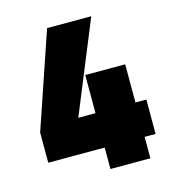

<svg xmlns="http://www.w3.org/2000/svg" viewBox="-100 -746 761 831"><g transform="rotate(-15 280.0 -330.0)"><path d="M293 -96H40V-231L186 -660H384L216 -250H293V-421H472V-250H521V-96H472V0H293Z"/></g></svg>

Font: Cairo Black
Style: Regular
Weight: 900
Designer: Mohamed Gaber, the designers of Titillium
Foundry: Kief Type Foundry
Version: Version 2.009; ttfautohint (v1.5.33-1714) -l 8 -r 50 -G 200 